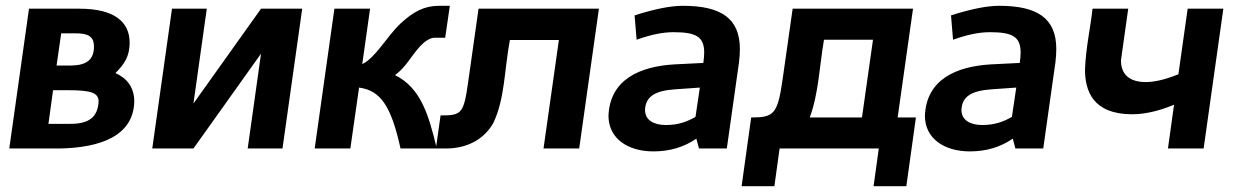

<svg xmlns="http://www.w3.org/2000/svg" viewBox="-20 -512 4270 662"><path d="M443 -162C443 -211 417 -243 378 -260C409 -291 427 -318 427 -365C427 -436 375 -482 254 -482H80L12 0H187C328 -3 440 -44 443 -162ZM223 -85H147L163 -201H215C294 -201 320 -192 320 -162C317 -109 288 -85 223 -85ZM225 -286H175L191 -397H243C285 -397 304 -385 304 -352C304 -307 280 -287 225 -286Z M573 -482 505 0H647L880 -327L834 0H954L1022 -482H880L647 -155L693 -482Z M1494 -492C1443 -492 1405 -472 1360 -430C1313 -385 1274 -312 1229 -291L1256 -482H1133L1065 0H1188L1218 -210C1293 -200 1329 -145 1361 0H1486C1458 -116 1431 -209 1342 -253C1380 -281 1394 -314 1428 -352C1440 -365 1460 -382 1479 -382H1515L1531 -492Z M1517 0C1595 0 1651 -35 1681 -88C1721 -172 1719 -273 1738 -374H1907L1854 0H1977L2045 -482H1630L1595 -235C1579 -120 1573 -114 1499 -114L1483 0Z M2204 -133C2206 -180 2239 -199 2307 -204L2393 -210L2378 -109C2350 -93 2320 -81 2276 -81C2235 -81 2204 -97 2204 -133ZM2233 10C2290 10 2339 -5 2381 -34L2390 0H2486L2528 -297C2530 -313 2531 -329 2531 -343C2531 -449 2466 -492 2334 -492C2292 -492 2237 -481 2168 -459L2175 -375C2222 -392 2264 -401 2302 -401C2379 -401 2408 -386 2408 -331C2408 -321 2407 -308 2405 -295L2305 -290C2186 -283 2083 -238 2078 -113C2078 -34 2145 10 2233 10Z M2952 -107H2772C2803 -192 2805 -281 2821 -375H2990ZM3010 0 2992 130H3105L3138 -107H3075L3128 -482H2713L2678 -236C2661 -118 2648 -107 2570 -107L2537 130H2650L2668 0Z M3295 -133C3297 -180 3330 -199 3398 -204L3484 -210L3469 -109C3441 -93 3411 -81 3367 -81C3326 -81 3295 -97 3295 -133ZM3324 10C3381 10 3430 -5 3472 -34L3481 0H3577L3619 -297C3621 -313 3622 -329 3622 -343C3622 -449 3557 -492 3425 -492C3383 -492 3328 -481 3259 -459L3266 -375C3313 -392 3355 -401 3393 -401C3470 -401 3499 -386 3499 -331C3499 -321 3498 -308 3496 -295L3396 -290C3277 -283 3174 -238 3169 -113C3169 -34 3236 10 3324 10Z M3884 -118C3937 -118 3990 -135 4028 -151L4007 0H4130L4198 -482H4075L4043 -256C3990 -234 3952 -229 3931 -229C3858 -229 3845 -272 3845 -304L3870 -482H3747C3739 -411 3724 -349 3721 -272C3721 -200 3747 -118 3884 -118Z"/></svg>

Font: Cantarell
Style: BoldOblique
Weight: 700
Italic angle: -8°
Designer: Dave Crossland
Version: Version 0.024